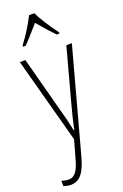

<svg xmlns="http://www.w3.org/2000/svg" viewBox="-191 -817 709 1110"><g transform="rotate(-20 163.0 -262.5)"><path d="M53 -605H68C97 -633 95 -633 165 -711C217 -650 242 -623 260 -605H277V-613C238 -663 198 -727 180 -765H148C124 -717 91 -663 53 -613ZM39 240C100 240 129 193 153 105L325 -528H291L204 -206C188 -147 176 -99 167 -52H163C153 -99 141 -149 126 -201L39 -528H5L147 -2L118 102C99 173 79 207 38 207C25 207 10 203 -4 199V232C13 237 27 240 39 240Z"/></g></svg>

Font: Kathrein 37 Thin Condensed
Style: Regular
Weight: 250
Width: 3
Designer: Lazydogs Typefoundry, based on Open Sans by Ascender Corporation
Foundry: Lazydogs Typefoundry
Version: Version 1.003;PS 001.003;hotconv 1.0.88;makeotf.lib2.5.64775